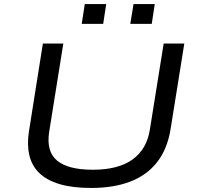

<svg xmlns="http://www.w3.org/2000/svg" viewBox="-20 -920 977 949"><path d="M431 9Q338 9 274.5 -10Q211 -29 174 -65Q137 -101 125 -153Q113 -205 123 -270L192 -705H293L223 -268Q208 -171 262.5 -126Q317 -81 439 -81Q565 -81 635.5 -132Q706 -183 721 -281L789 -705H891L823 -281Q807 -183 756.5 -118.5Q706 -54 624 -22.5Q542 9 431 9ZM624 -802 640 -900H745L730 -802ZM384 -802 399 -900H505L490 -802Z"/></svg>

Font: Nunito Sans 7pt Expanded
Style: Italic
Weight: 400
Width: 7
Italic angle: -9°
Designer: Vernon Adams
Foundry: Vernon Adams
Version: Version 3.101;gftools[0.9.27]